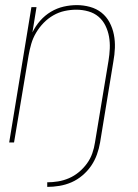

<svg xmlns="http://www.w3.org/2000/svg" viewBox="-20 -558 540 752"><path d="M165 174V156Q186 156 207.5 152.5Q229 149 250 140Q271 131 289 116Q307 101 320.5 82.5Q334 64 341.5 42.5Q349 21 352 0Q365 -80 378.5 -160Q392 -240 405 -320Q409 -344 410 -368Q411 -392 407 -414.5Q403 -437 393 -457.5Q383 -478 366 -492.5Q349 -507 326 -513.5Q303 -520 279 -520Q256 -520 233 -515Q210 -510 189 -498Q168 -486 151 -468.5Q134 -451 121.5 -430Q109 -409 102.5 -386.5Q96 -364 92 -341L35 0H16L103 -530H123L107 -431Q119 -456 137.5 -477Q156 -498 179.5 -512Q203 -526 229 -532Q255 -538 281 -538Q307 -538 332.5 -531Q358 -524 377.5 -508.5Q397 -493 409 -470.5Q421 -448 426 -422.5Q431 -397 430 -370.5Q429 -344 424 -317L372 0Q368 24 359.5 47.5Q351 71 337 91.5Q323 112 303 129Q283 146 260 156Q237 166 212.5 170Q188 174 165 174Z"/></svg>

Font: Iosevka Curly Thin Oblique
Style: Regular
Weight: 100
Italic angle: -9°
Monospace: yes
Designer: Belleve Invis
Foundry: Belleve Invis
Version: Version 11.1.0; ttfautohint (v1.8.3)